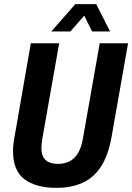

<svg xmlns="http://www.w3.org/2000/svg" viewBox="-20 -896 639 928"><path d="M253 12Q154 12 98.5 -29.5Q43 -71 43 -166Q43 -182 45 -200.5Q47 -219 51 -239L129 -687H266L185 -228Q183 -216 181.5 -203.5Q180 -191 180 -181Q180 -142 200 -123Q220 -104 260 -104Q311 -104 341 -135Q371 -166 381 -228L462 -687H599L519 -233Q503 -144 467.5 -90Q432 -36 378 -12Q324 12 253 12ZM228 -744 344 -876H445L512 -744H425L370 -855L417 -854L320 -744Z"/></svg>

Font: Archivo Condensed
Style: Bold Italic
Weight: 700
Width: 3
Italic angle: -10°
Designer: Hector Gatti
Foundry: Omnibus-Type
Version: Version 2.001